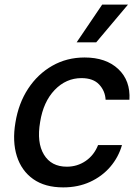

<svg xmlns="http://www.w3.org/2000/svg" viewBox="-20 -802 608 833"><path d="M254.3 11Q175.1 11 124.1 -25Q73.2 -61.1 53.1 -124.6Q33 -188.2 46.9 -270.2Q60.4 -353.7 102.1 -417.3Q143.8 -480.8 206.9 -516.7Q269.9 -552.6 346.9 -552.6Q440 -552.6 493.3 -502.3Q546.5 -452.1 541.5 -369.3H438.2Q436.1 -407.7 410.2 -435.4Q384.2 -463.1 333.5 -463.1Q266.7 -463.1 217.3 -411.8Q168 -360.4 154.1 -272.7Q138.8 -183.6 170.6 -131.2Q202.4 -78.8 269.9 -78.8Q315.3 -78.8 351.7 -103.7Q388.1 -128.6 405.5 -172.6H509.2Q494 -119.7 458.3 -78.1Q422.6 -36.6 370.6 -12.8Q318.5 11 254.3 11ZM312.5 -618.3 423.3 -782H535.2L397.4 -618.3Z"/></svg>

Font: Inter UI Medium
Style: Italic
Weight: 500
Italic angle: 9.39999°
Designer: Rasmus Andersson
Foundry: rsms
Version: 3.2;8d6f07862